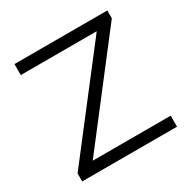

<svg xmlns="http://www.w3.org/2000/svg" viewBox="-159 -852 985 999"><g transform="rotate(-30 333.5 -352.5)"><path d="M55 0V-48L540 -676L550 -639H55V-705H613V-658L128 -29L118 -66H625V0Z"/></g></svg>

Font: Nunito Sans 7pt SemiExpanded Light
Style: Regular
Weight: 300
Width: 6
Designer: Vernon Adams
Foundry: Vernon Adams
Version: Version 3.101;gftools[0.9.27]